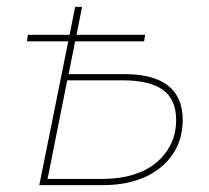

<svg xmlns="http://www.w3.org/2000/svg" viewBox="-20 -537 607 557"><path d="M61 -436H182L198 -517H218L202 -436H401L398 -417H198L179 -322H340Q510 -322 510 -189Q510 -146 493.5 -111.5Q477 -77 447 -52Q417 -27 374.5 -13.5Q332 0 279 0H94L178 -417H58ZM279 -18Q327 -18 366 -30Q405 -42 432.5 -64.5Q460 -87 475.5 -118.5Q491 -150 491 -189Q491 -248 453 -276Q415 -304 335 -304H175L118 -18Z"/></svg>

Font: Argentum Sans Thin
Style: Italic
Weight: 100
Italic angle: -11°
Designer: Julieta Ulanovsky (font), Cristiano Sobral (main changes and remaster)
Foundry: Julieta Ulanovsky (font), Cristiano Sobral (main changes and remaster)
Version: Version 2.007;June 15, 2022;FontCreator 14.0.0.2814 64-bit; 